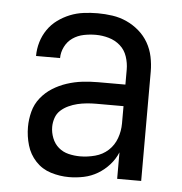

<svg xmlns="http://www.w3.org/2000/svg" viewBox="-44 -570 588 621"><g transform="rotate(5 250.0 -260.0)"><path d="M202 8Q172 8 143 -1Q114 -10 93.5 -32Q73 -54 64.5 -83Q56 -112 56 -142Q56 -167 62.5 -192Q69 -217 85 -237Q101 -257 122.5 -270.5Q144 -284 168.5 -292Q193 -300 218 -303Q243 -306 269 -306H358V-355Q358 -376 351 -397Q344 -418 328 -432Q312 -446 291 -452Q270 -458 249 -458Q229 -458 209.5 -454Q190 -450 174 -439Q158 -428 149 -410Q140 -392 140 -373H62Q62 -396 68.5 -418Q75 -440 88 -459Q101 -478 119.5 -491.5Q138 -505 159 -513.5Q180 -522 203 -525Q226 -528 249 -528Q273 -528 297 -524.5Q321 -521 343 -511Q365 -501 383.5 -485Q402 -469 414 -448Q426 -427 431 -403Q436 -379 436 -355V0H358V-86Q349 -64 332.5 -45.5Q316 -27 295 -14.5Q274 -2 250 3Q226 8 202 8ZM232 -62Q256 -62 280.5 -68.5Q305 -75 323 -91.5Q341 -108 349.5 -131.5Q358 -155 358 -180V-236H269Q254 -236 238.5 -234.5Q223 -233 208.5 -229.5Q194 -226 180 -219.5Q166 -213 155 -203Q144 -193 139 -178.5Q134 -164 134 -149Q134 -131 141 -113Q148 -95 162 -83Q176 -71 194.5 -66.5Q213 -62 232 -62Z"/></g></svg>

Font: Iosevka Fuck
Style: Regular
Weight: 400
Monospace: yes
Designer: Belleve Invis
Foundry: Belleve Invis
Version: Version 28.0.7; ttfautohint (v1.8.3)